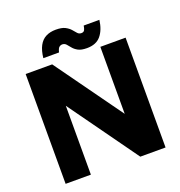

<svg xmlns="http://www.w3.org/2000/svg" viewBox="-154 -1019 1081 1150"><g transform="rotate(-20 386.5 -444.0)"><path d="M68 0V-700H237L544 -273V-700H705V0H544L229 -439V0ZM467 -720Q431 -720 411 -731Q391 -742 380 -756Q369 -770 359 -781Q349 -792 333 -792Q324 -792 315 -785Q306 -778 300 -753H200Q205 -800 221 -830Q237 -860 264 -874Q291 -888 328 -888Q366 -888 387 -877Q408 -866 420 -852Q432 -838 441.5 -827Q451 -816 466 -816Q481 -816 486.5 -827Q492 -838 494 -854H594Q586 -792 556 -756Q526 -720 467 -720Z"/></g></svg>

Font: Figtree ExtraBold
Style: Regular
Weight: 800
Designer: Erik Kennedy
Foundry: Erik Kennedy
Version: Version 2.002